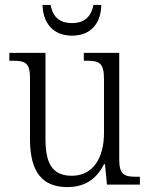

<svg xmlns="http://www.w3.org/2000/svg" viewBox="-20 -751 610 781"><path d="M273 -606C352 -606 391 -659 392 -731H360C350 -678 318 -657 273 -657C227 -657 195 -678 186 -731H153C155 -659 194 -606 273 -606ZM254 10C323 10 371 -20 403 -83H407L415 0H549V-32H537C487 -32 465 -38 465 -103V-536H321V-504H329C384 -504 403 -497 403 -428V-210C403 -112 361 -36 272 -36C189 -36 165 -92 165 -186V-536H18V-504H28C82 -504 102 -497 102 -434V-185C102 -49 154 10 254 10Z"/></svg>

Font: Noto Serif Bengali SemiCondensed Light
Style: Regular
Weight: 300
Width: 4
Designer: Juan Bruce, Universal Thirst, Indian Type Foundry and the Monotype Design Team.
Foundry: Monotype Imaging Inc.
Version: Version 2.003